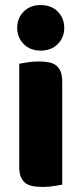

<svg xmlns="http://www.w3.org/2000/svg" viewBox="-20 -731 322 759"><path d="M48 -621Q48 -659 73.5 -685Q99 -711 141 -711Q183 -711 208.5 -685Q234 -659 234 -621Q234 -583 208.5 -557Q183 -531 141 -531Q99 -531 73.5 -557Q48 -583 48 -621ZM226 -1Q215 1 193.5 4.5Q172 8 150 8Q128 8 110.5 5Q93 2 81 -7Q69 -16 62.5 -31.5Q56 -47 56 -72V-479Q67 -481 88.5 -484.5Q110 -488 132 -488Q154 -488 171.5 -485Q189 -482 201 -473Q213 -464 219.5 -448.5Q226 -433 226 -408Z"/></svg>

Font: Baloo Tammudu
Style: Regular
Weight: 400
Designer: Omkar Shende and Ek Type
Foundry: Ek Type
Version: Version 1.443;PS 1.000;hotconv 16.6.51;makeotf.lib2.5.65220;